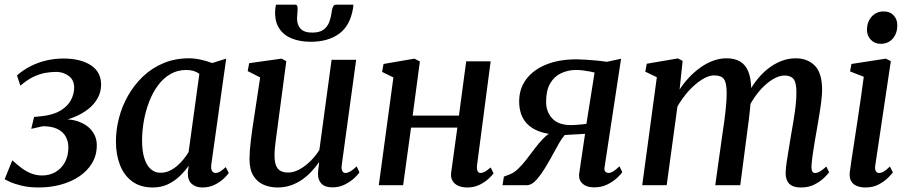

<svg xmlns="http://www.w3.org/2000/svg" viewBox="-22 -818 4010 848"><path d="M150 10Q106 10 74.2 2.2Q42.5 -5.5 23.2 -14.2Q4 -23 -1.5 -26.5L32.5 -110Q51.5 -92.5 71.8 -77Q92 -61.5 115.2 -52.2Q138.5 -43 164.5 -43Q196 -43 222.2 -57.8Q248.5 -72.5 264.2 -100.5Q280 -128.5 280 -167.5Q280 -193.5 268.2 -214.8Q256.5 -236 231.8 -248.2Q207 -260.5 167.5 -260.5L116 -249L128.5 -301.5L164 -305Q215 -311 246 -330Q277 -349 291.2 -375.8Q305.5 -402.5 305.5 -431Q305.5 -465.5 281 -483Q256.5 -500.5 227 -500.5Q203.5 -500.5 178 -496Q152.5 -491.5 125.2 -478.5Q98 -465.5 68 -439.5L53 -485Q81 -509.5 113.8 -526Q146.5 -542.5 183 -551Q219.5 -559.5 258 -559.5Q333.5 -559.5 379 -530Q424.5 -500.5 424.5 -444Q424.5 -412 409.5 -384.8Q394.5 -357.5 368 -336.5Q341.5 -315.5 306.5 -301.2Q271.5 -287 232.5 -280.5L228.5 -289Q283 -295.5 322.8 -281.8Q362.5 -268 384 -240.2Q405.5 -212.5 405.5 -176.5Q405.5 -132.5 384.8 -97.8Q364 -63 328.2 -39Q292.5 -15 246.5 -2.5Q200.5 10 150 10Z M911.5 -93.5Q908.5 -71 914.8 -62.5Q921 -54 930.5 -54Q939 -54 949.8 -60.2Q960.5 -66.5 975 -80L988.5 -54Q983.5 -46 967.5 -30.5Q951.5 -15 927.2 -2.5Q903 10 872 10Q842.5 10 824.8 -6Q807 -22 807.5 -55L811.5 -86Q795 -62.5 772.2 -40.5Q749.5 -18.5 719.8 -4.2Q690 10 652.5 10Q598.5 10 562.2 -16.5Q526 -43 508 -89Q490 -135 490 -193.5Q490 -244.5 503.5 -296.8Q517 -349 543.8 -396Q570.5 -443 609.5 -480.2Q648.5 -517.5 699.8 -539Q751 -560.5 813.5 -560.5Q838 -560.5 866 -554.2Q894 -548 915 -539.5L977 -559ZM858.5 -492Q847 -500.5 832.5 -504.8Q818 -509 801 -509Q761.5 -509 730 -490.5Q698.5 -472 675.2 -440.2Q652 -408.5 636.5 -368Q621 -327.5 613.2 -283.5Q605.5 -239.5 605.5 -197Q605.5 -150 615.8 -118.2Q626 -86.5 644.2 -70.8Q662.5 -55 686.5 -55Q707.5 -55 725.8 -63.2Q744 -71.5 759.8 -85Q775.5 -98.5 788.5 -114.5Q801.5 -130.5 811 -146.5Z M1203.5 10Q1170.5 10 1142.5 -2Q1114.5 -14 1097.2 -41.5Q1080 -69 1080 -115.5Q1080 -132 1081.5 -153.5Q1083 -175 1086 -199Q1089 -223 1092.2 -246.5Q1095.5 -270 1099 -291L1127 -476L1072 -504L1078.5 -539L1221.5 -559L1242.5 -548L1208 -288.5Q1205.5 -267.5 1202.5 -246.2Q1199.5 -225 1196.8 -204.5Q1194 -184 1192.2 -165.8Q1190.5 -147.5 1190.5 -133Q1190.5 -103 1197.5 -86.2Q1204.5 -69.5 1218 -62.8Q1231.5 -56 1250.5 -56Q1275.5 -56 1301.2 -70.2Q1327 -84.5 1349.8 -107.2Q1372.5 -130 1388.5 -155.5L1442.5 -554H1551L1487.5 -90Q1485 -71.5 1489.8 -62.8Q1494.5 -54 1503.5 -54Q1513 -54 1524.5 -60.5Q1536 -67 1553.5 -83L1565.5 -56.5Q1560.5 -48 1543.8 -32.2Q1527 -16.5 1502 -3.5Q1477 9.5 1446 9.5Q1413 9.5 1397.5 -7Q1382 -23.5 1382.5 -50.5Q1382.5 -53 1382.8 -58.5Q1383 -64 1384 -71.2Q1385 -78.5 1385.8 -86Q1386.5 -93.5 1387.5 -99.5L1386 -100.5Q1371.5 -79.5 1353 -59.8Q1334.5 -40 1311.8 -24.2Q1289 -8.5 1262 0.8Q1235 10 1203.5 10ZM1281.5 -797.5Q1289 -797.5 1291 -791Q1293 -784.5 1292.5 -775Q1292.5 -766.5 1291.2 -756.2Q1290 -746 1290 -737.5Q1289.5 -709 1305.2 -691.5Q1321 -674 1357 -674Q1389 -674 1406.2 -686.5Q1423.5 -699 1431.5 -719.2Q1439.5 -739.5 1442.5 -763.5Q1444 -776.5 1448.2 -787Q1452.5 -797.5 1462.5 -797.5H1538.5Q1538.5 -793.5 1538.5 -789.8Q1538.5 -786 1537 -780Q1524 -704 1475.5 -668.8Q1427 -633.5 1350.5 -633.5Q1304.5 -633.5 1268.8 -647.2Q1233 -661 1212.8 -690Q1192.5 -719 1193 -764.5Q1193 -772.5 1194 -780.8Q1195 -789 1197 -797.5Z M2085 -89Q2083 -70.5 2087.5 -62.2Q2092 -54 2099.5 -54Q2108.5 -54 2118.8 -59.2Q2129 -64.5 2145 -78.5L2158 -52.5Q2152.5 -44.5 2136.8 -29.5Q2121 -14.5 2096.8 -2.2Q2072.5 10 2041.5 10Q2019 10 2002 2.5Q1985 -5 1976.2 -20.2Q1967.5 -35.5 1971 -58.5L1998 -254.5H1793.5L1758.5 0H1651L1715.5 -476L1665.5 -500.5L1672 -535.5L1808.5 -559L1832.5 -546.5L1800.5 -307.5H2005L2037 -547H2145Z M2714 -83.5 2726.5 -57.5Q2721.5 -49.5 2704.5 -33.2Q2687.5 -17 2661.5 -3.8Q2635.5 9.5 2602 9.5Q2569.5 9.5 2551.8 -6Q2534 -21.5 2535.5 -47.5L2562 -227Q2550.5 -226 2534 -225.2Q2517.5 -224.5 2500.8 -223.5Q2484 -222.5 2472 -221.5Q2460 -207.5 2447.8 -186.5Q2435.5 -165.5 2422.2 -140.5Q2409 -115.5 2393 -89Q2371.5 -52 2349.2 -26Q2327 0 2304 0H2197.5L2203.5 -38L2224.5 -46Q2246 -53 2265.2 -71.2Q2284.5 -89.5 2303 -113.5Q2321.5 -137.5 2340 -162.2Q2358.5 -187 2378.2 -207Q2398 -227 2420 -237L2438.5 -223.5Q2391.5 -225.5 2359.2 -237.8Q2327 -250 2307.5 -269.8Q2288 -289.5 2279.5 -314.8Q2271 -340 2271 -368.5Q2270.5 -425.5 2301.8 -467.5Q2333 -509.5 2390 -532.8Q2447 -556 2523.5 -556Q2539.5 -556 2562.5 -554.5Q2585.5 -553 2610.5 -550.8Q2635.5 -548.5 2658 -545L2721 -558.5L2648 -78Q2646 -64.5 2652.5 -59.2Q2659 -54 2665 -54Q2674.5 -54 2686.5 -61.2Q2698.5 -68.5 2714 -83.5ZM2568 -271 2604 -497.5Q2597.5 -499.5 2583.5 -502.2Q2569.5 -505 2553 -507Q2536.5 -509 2523 -509Q2487.5 -509 2457 -495Q2426.5 -481 2408.2 -450.2Q2390 -419.5 2390 -368.5Q2390 -323 2417.8 -294.2Q2445.5 -265.5 2499.5 -265.5Q2510 -265.5 2524 -266.5Q2538 -267.5 2550.2 -268.8Q2562.5 -270 2568 -271Z M2993 -549 2979.5 -422.5Q2997.5 -450.5 3021 -475.5Q3044.5 -500.5 3071.5 -519.8Q3098.5 -539 3127.8 -549.8Q3157 -560.5 3187 -560.5Q3223 -560.5 3247 -546.2Q3271 -532 3283.2 -501.5Q3295.5 -471 3296 -422.5Q3296.5 -416.5 3296 -409Q3295.5 -401.5 3294.8 -393.5Q3294 -385.5 3293 -377L3277 -394Q3294.5 -431 3318 -461.5Q3341.5 -492 3369.2 -514Q3397 -536 3428 -548.2Q3459 -560.5 3492.5 -560.5Q3544.5 -560.5 3576.8 -528Q3609 -495.5 3609 -420.5Q3609 -400.5 3605.2 -370.2Q3601.5 -340 3596 -307Q3590.5 -274 3585.5 -245Q3581 -219 3576 -190Q3571 -161 3567.2 -133.8Q3563.5 -106.5 3562 -85Q3561.5 -68 3565.5 -61Q3569.5 -54 3577 -54Q3587.5 -54 3599 -60.5Q3610.5 -67 3627.5 -82.5L3640 -57Q3634 -48.5 3617.5 -32.5Q3601 -16.5 3575.5 -3.2Q3550 10 3516 10Q3490 10 3475 1.8Q3460 -6.5 3453.8 -21.5Q3447.5 -36.5 3448 -56Q3448.5 -74.5 3452.5 -102.5Q3456.5 -130.5 3462 -162Q3467.5 -193.5 3472 -222.5Q3477 -251 3482.5 -284Q3488 -317 3491.8 -349.5Q3495.5 -382 3495.5 -409.5Q3495.5 -453 3483 -468.8Q3470.5 -484.5 3443 -484.5Q3423 -484.5 3399.8 -472.5Q3376.5 -460.5 3353.2 -438.5Q3330 -416.5 3309.8 -387Q3289.5 -357.5 3275 -323L3295 -388.5Q3293.5 -366.5 3291 -341Q3288.5 -315.5 3285.5 -290Q3282.5 -264.5 3279 -241.5L3247.5 0H3137L3168 -221Q3172.5 -250 3177 -283.2Q3181.5 -316.5 3184.5 -349.2Q3187.5 -382 3187.5 -408.5Q3187 -454 3174.8 -469.5Q3162.5 -485 3132 -485Q3113 -485 3091.5 -474Q3070 -463 3047.8 -443.8Q3025.5 -424.5 3005.5 -399.8Q2985.5 -375 2970 -347.5L2922.5 0H2814.5L2879 -477L2828 -501.5L2834.5 -536.5L2972 -560Z M3801 10Q3778 10 3761.5 3Q3745 -4 3737 -18.5Q3729 -33 3731 -55.5Q3733 -74.5 3738.2 -107.8Q3743.5 -141 3750 -184.8Q3756.5 -228.5 3764.2 -278Q3772 -327.5 3779.2 -378.8Q3786.5 -430 3793 -479L3732.5 -502.5L3738.5 -535.5L3890.5 -559L3912.5 -548L3844 -89Q3841 -71 3846 -62.5Q3851 -54 3859.5 -54Q3870 -54 3881 -60.2Q3892 -66.5 3908.5 -82.5L3921.5 -56.5Q3915.5 -48 3899.5 -32.2Q3883.5 -16.5 3858.5 -3.2Q3833.5 10 3801 10ZM3867.5 -624.5Q3841 -624.5 3823.8 -642.8Q3806.5 -661 3807 -689Q3808 -723 3828.5 -745.2Q3849 -767.5 3881 -767.5Q3909 -767.5 3925.2 -749.8Q3941.5 -732 3941 -706Q3941 -670.5 3921 -647.5Q3901 -624.5 3867.5 -624.5Z"/></svg>

Font: Merriweather 36pt Medium
Style: Italic
Weight: 500
Italic angle: -7.8°
Version: Version 2.101